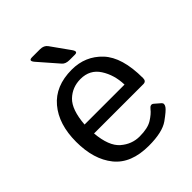

<svg xmlns="http://www.w3.org/2000/svg" viewBox="-200 -815 937 937"><g transform="rotate(-45 268.0 -346.5)"><path d="M175.3 -675.3Q153.3 -700.7 182.1 -700.7H236.3Q263.2 -700.7 275.9 -682.6L343.8 -587.4Q362.3 -561.5 337.9 -561.5H301.8Q274.4 -561.5 262.2 -575.7ZM41.5 -256.3Q41.5 -377.4 102.1 -449.2Q162.6 -521 275.4 -521Q369.1 -521 430.9 -455.3Q492.7 -389.6 492.7 -245.6Q492.7 -223.6 472.7 -223.6H132.3Q140.6 -129.4 183.1 -92.5Q225.6 -55.7 279.3 -55.7Q335.9 -55.7 366.2 -74.7Q396.5 -93.8 410.6 -112.3Q426.3 -132.8 440.9 -120.1L469.7 -95.2Q481 -85.4 469.7 -68.4Q460.4 -54.2 416.7 -22.9Q373 8.3 279.3 8.3Q157.2 8.3 99.4 -63.5Q41.5 -135.3 41.5 -256.3ZM130.4 -287.1H406.2Q404.3 -355.5 371.1 -407Q337.9 -458.5 273.4 -458.5Q216.8 -458.5 177.2 -420.7Q137.7 -382.8 130.4 -287.1Z"/></g></svg>

Font: Istok
Style: Regular
Weight: 500
Designer: Andrey V. Panov
Foundry: Andrey V. Panov
Version: Version 1.0.3